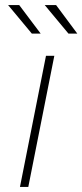

<svg xmlns="http://www.w3.org/2000/svg" viewBox="-20 -740 326 760"><path d="M59 0 162 -519H195L92 0ZM106 -607 12 -720H56L141 -607ZM251 -607 157 -720H202L286 -607Z"/></svg>

Font: Montserrat ExtraLight
Style: Italic
Weight: 200
Italic angle: -11.3°
Designer: Julieta Ulanovsky
Foundry: Julieta Ulanovsky
Version: Version 9.000; ttfautohint (v1.8.4.7-5d5b)